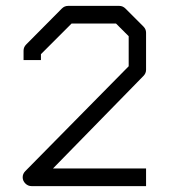

<svg xmlns="http://www.w3.org/2000/svg" viewBox="-20 -680 580 652"><path d="M119 -476H60V-508Q60 -520 69 -529L190 -651Q199 -660 211 -660H385Q397 -660 406 -651L467 -590Q476 -581 476 -569V-443Q476 -431 467 -422L160 -108H476V-48H87Q75 -48 66 -57Q57 -66 57 -78Q57 -90 66 -99L417 -455V-557L374 -600H223L119 -496Z"/></svg>

Font: IBM 3270
Style: Regular
Weight: 400
Monospace: yes
Version: Version 2.3.1